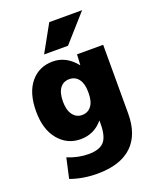

<svg xmlns="http://www.w3.org/2000/svg" viewBox="-177 -874 991 1208"><g transform="rotate(-20 318.0 -270.0)"><path d="M363 -590H203L303 -770H523ZM388 -80H387Q329 -10 238 -10Q149 -10 91 -79.5Q33 -149 33 -270Q33 -393 89 -461.5Q145 -530 238 -530Q327 -530 392 -450H394L398 -520H573V-60Q573 83 494 156.5Q415 230 263 230Q167 230 83 200L113 66Q183 95 253 95Q326 95 357 60.5Q388 26 388 -60ZM213 -270Q213 -213 236.5 -181.5Q260 -150 298 -150Q337 -150 360 -179.5Q383 -209 383 -265V-275Q383 -330 360 -360Q337 -390 298 -390Q258 -390 235.5 -359.5Q213 -329 213 -270Z"/></g></svg>

Font: M PLUS 1p Black
Style: Regular
Weight: 900
Version: Version 1.061